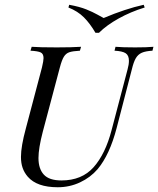

<svg xmlns="http://www.w3.org/2000/svg" viewBox="-20 -765 656 796"><path d="M514.5 -512.9Q514.5 -535.5 500.8 -544.4Q487.1 -553.2 454.8 -554.8L458.9 -571Q487.1 -568.5 540.3 -568.5Q587.9 -568.5 616.1 -571L612.1 -554.8Q583.9 -553.2 568.1 -546.4Q552.4 -539.5 543.1 -523.8Q533.9 -508.1 526.6 -477.4L463.7 -234.7Q434.7 -123.4 384.7 -63.7Q354.8 -29 311.7 -8.9Q268.5 11.3 219.4 11.3Q133.1 11.3 95.2 -32.3Q80.6 -49.2 73.8 -69Q66.9 -88.7 66.9 -114.5Q66.9 -158.1 87.1 -232.3L154 -485.5Q160.5 -512.9 160.5 -524.2Q160.5 -541.9 148.8 -547.6Q137.1 -553.2 106.5 -554.8L111.3 -571Q143.5 -568.5 215.3 -568.5Q277.4 -568.5 316.1 -571L311.3 -554.8Q281.5 -553.2 267.3 -548.4Q253.2 -543.5 244.8 -529.8Q236.3 -516.1 228.2 -485.5L157.3 -218.5Q139.5 -150 139.5 -109.7Q139.5 -65.3 161.7 -41.1Q183.9 -16.9 234.7 -16.9Q319.4 -16.9 368.1 -71.8Q416.9 -126.6 442.7 -225.8L508.9 -477.4Q514.5 -497.6 514.5 -512.9ZM575.8 -745.2 579.8 -733.9Q521.8 -716.1 471.8 -688.3Q421.8 -660.5 390.3 -629H375.8Q353.2 -667.7 327.8 -693.1Q302.4 -718.5 263.7 -733.9L266.9 -745.2Q310.5 -737.1 337.5 -726.2Q364.5 -715.3 383.9 -704.4Q403.2 -693.5 409.7 -690.3Q499.2 -728.2 575.8 -745.2Z"/></svg>

Font: Playfair Display SC
Style: Italic
Weight: 400
Italic angle: -14°
Designer: Claus Eggers Sørensen
Foundry: Claus Eggers Sørensen
Version: Version 1.202; ttfautohint (v1.6)